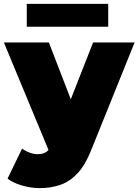

<svg xmlns="http://www.w3.org/2000/svg" viewBox="-23 -766 714 990"><path d="M182 204Q137 204 90.5 190.5Q44 177 16 155L91 0Q108 13 129.5 21Q151 29 171 29Q209 29 227 7L-3 -547H229L342 -254L457 -547H671L446 11Q416 86 376.5 128Q337 170 288.5 187Q240 204 182 204ZM115 -628V-746H535V-628Z"/></svg>

Font: Montserrat Black
Style: Regular
Weight: 900
Designer: Julieta Ulanovsky
Foundry: Julieta Ulanovsky
Version: Version 9.000; ttfautohint (v1.8.4.7-5d5b)